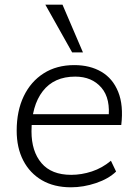

<svg xmlns="http://www.w3.org/2000/svg" viewBox="-20 -790 582 817"><path d="M474 -60Q442 -29 388.5 -11Q335 7 282 7Q210 7 158.5 -23Q107 -53 79 -107Q51 -161 51 -234Q51 -318 81 -380.5Q111 -443 166 -478Q221 -513 296 -513Q363 -513 411.5 -484.5Q460 -456 483 -399Q506 -342 496 -258H105L107 -304H465L441 -281Q452 -370 411.5 -417Q371 -464 300 -464Q210 -464 162 -402Q114 -340 114 -231Q114 -146 156.5 -96Q199 -46 283 -46Q327 -46 371 -60.5Q415 -75 452 -106ZM287 -567 173 -770H246L333 -567Z"/></svg>

Font: Muli Light
Style: Italic
Weight: 300
Italic angle: -4.541°
Designer: Vernon Adams
Foundry: Vernon Adams
Version: Version 2.100; ttfautohint (v1.8.1.43-b0c9)